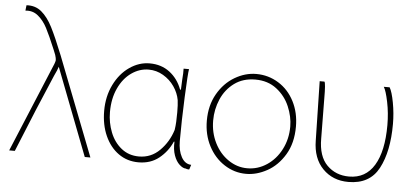

<svg xmlns="http://www.w3.org/2000/svg" viewBox="-49 -809 1958 916"><g transform="rotate(5 930.0 -351.5)"><path d="M222 -429Q218 -415 203 -384Q138 -234 48 -11H21L200 -441Q205 -455 205 -459Q205 -468 200 -484L190 -509Q163 -574 145 -608.5Q127 -643 101 -664.5Q75 -686 40 -682L43 -708Q85 -711 115 -686Q145 -661 168.5 -615Q192 -569 226 -484L410 -11H383Z M842 -472Q838 -452 833 -337.5Q828 -223 828 -126Q828 -81 845 -50Q862 -19 892 -18L885 4L882 5Q878 5 873.5 4Q869 3 868 2Q854 2 837.5 -13Q821 -28 811 -56Q801 -84 803 -121H800Q779 -73 738.5 -40.5Q698 -8 640 -8Q586 -8 544.5 -37.5Q503 -67 479.5 -119.5Q456 -172 456 -239Q456 -308 483.5 -364Q511 -420 556.5 -451.5Q602 -483 653 -483Q709 -483 749 -452.5Q789 -422 808 -371H812Q814 -407 814 -418Q817 -454 816 -472ZM484 -235Q484 -185 502 -139Q520 -93 555.5 -64.5Q591 -36 640 -36Q698 -36 739.5 -77.5Q781 -119 799 -177Q802 -196 803 -216.5Q804 -237 804 -262Q804 -298 801 -320Q795 -354 774 -384.5Q753 -415 720.5 -434Q688 -453 651 -453Q607 -453 568.5 -426Q530 -399 507 -349.5Q484 -300 484 -236Z M1156 2Q1100 2 1052 -29Q1004 -60 976 -114Q948 -168 948 -235Q948 -308 979.5 -363Q1011 -418 1061 -447.5Q1111 -477 1164 -477Q1222 -477 1270.5 -447Q1319 -417 1346.5 -363.5Q1374 -310 1374 -243Q1374 -164 1340.5 -108.5Q1307 -53 1257 -25.5Q1207 2 1157 2ZM1160 -25Q1210 -25 1253 -53.5Q1296 -82 1321.5 -131.5Q1347 -181 1347 -241Q1347 -288 1326.5 -336.5Q1306 -385 1264 -417.5Q1222 -450 1162 -450Q1103 -450 1061.5 -419.5Q1020 -389 999 -340.5Q978 -292 978 -238Q978 -180 1002.5 -131Q1027 -82 1069 -53.5Q1111 -25 1159 -25Z M1803 -469Q1815 -449 1824.5 -398Q1834 -347 1834 -296Q1834 -164 1791 -83Q1748 -2 1646 -2Q1571 -2 1523 -51Q1475 -100 1474 -185L1468 -469H1491Q1497 -460 1497 -390L1499 -197Q1499 -112 1541 -70Q1583 -28 1647 -28Q1726 -28 1767 -95.5Q1808 -163 1808 -288Q1808 -346 1797 -399Q1786 -452 1775 -469Z"/></g></svg>

Font: LINE Seed Sans KR Thin
Style: Regular
Weight: 250
Designer: LINE BX Design & Sandoll Inc & Dalton Maag Ltd
Foundry: Sandoll Inc.
Version: Version 1.000